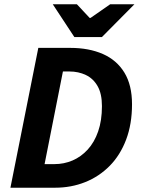

<svg xmlns="http://www.w3.org/2000/svg" viewBox="-20 -875 661 895"><path d="M28.6 0 158.6 -651.8H307.4Q394.3 -651.8 459.2 -623.4Q524.1 -595 559.8 -536.7Q595.4 -478.4 595.4 -389.1Q595.4 -296.8 568 -224.3Q540.6 -151.8 491.5 -102Q442.4 -52.2 377.2 -26.1Q312 0 236.8 0ZM187.8 -110H234.1Q278.1 -110 317.8 -126.8Q357.5 -143.7 388.7 -177.6Q419.9 -211.6 437.5 -262.3Q455.2 -313.1 455.2 -380.4Q455.2 -438 434.9 -473.6Q414.6 -509.1 380.1 -525.4Q345.6 -541.8 303.8 -541.8H273.3ZM326.7 -702.1 226 -855.1H338.4L398 -791.4H402L493.5 -855.1H606.6L454.9 -702.1Z"/></svg>

Font: Source Sans 3
Style: Italic
Weight: 200
Italic angle: -11°
Designer: Paul D. Hunt
Foundry: Adobe
Version: Version 3.046;hotconv 1.0.118;makeotfexe 2.5.65603